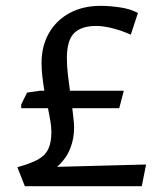

<svg xmlns="http://www.w3.org/2000/svg" viewBox="-20 -644 565 664"><path d="M66 0 40 -65.8Q85 -78 110.5 -91.9Q135.9 -105.8 146.8 -128.3Q157.7 -150.8 157.7 -187Q157.7 -204.2 154.3 -225.3Q150.8 -246.3 146 -269.7H53.3V-282.7L73.7 -323.8L118.8 -330.3H133.4Q129.6 -353.2 126.7 -377.9Q123.7 -402.5 123.7 -426.1Q123.7 -484.7 149.2 -529.4Q174.8 -574 220.7 -598.9Q266.5 -623.8 327.9 -623.8Q359.3 -623.8 395.6 -618.4Q431.9 -613 457 -599L432.3 -524.1Q401.2 -538.1 369.3 -546.2Q337.3 -554.3 312.7 -554.3Q261.5 -554.3 236.4 -529.5Q211.3 -504.6 211.3 -443Q211.3 -416.3 214.6 -387.4Q218 -358.5 221.9 -330.3H408.2L392.3 -269.7H230Q232.2 -250.8 234.2 -233.5Q236.2 -216.3 236.2 -201.6Q236.2 -163.5 222.3 -129Q208.3 -94.4 177.3 -67L485.2 -75.1L470.3 0Z"/></svg>

Font: Ancizar Sans Thin
Style: Regular
Weight: 100
Designer: Cesar Puertas, Viviana Monsalve, Julian Moncada, Julian Prieto, Jose Castro, Mariel Hernandez, Felipe Aragon, Sara Alarc
Version: Version 8.100